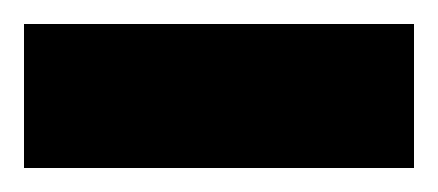

<svg xmlns="http://www.w3.org/2000/svg" viewBox="-60 -140 365 160"><path d="M285 0H-40V-120H285Z"/></svg>

Font: Noto Sans Adlam Unjoined
Style: Bold
Weight: 700
Version: Version 3.001